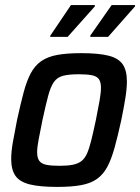

<svg xmlns="http://www.w3.org/2000/svg" viewBox="-20 -727 551 755"><path d="M205 8Q136 8 96.5 -2Q57 -12 40.5 -36Q24 -60 24 -102Q24 -130 30.5 -167.5Q37 -205 47 -255Q61 -319 73 -364Q85 -409 101 -439Q117 -469 142 -486.5Q167 -504 205 -511Q243 -518 299 -518Q368 -518 407 -508Q446 -498 462.5 -474Q479 -450 479 -407Q479 -379 473 -341.5Q467 -304 457 -255Q443 -191 430.5 -146Q418 -101 402 -71Q386 -41 361.5 -23.5Q337 -6 299 1Q261 8 205 8ZM214 -75Q245 -75 265.5 -79Q286 -83 299.5 -93Q313 -103 322 -123Q331 -143 339 -175.5Q347 -208 357 -255Q366 -300 371.5 -331Q377 -362 377 -382Q377 -404 369 -415.5Q361 -427 342 -431Q323 -435 290 -435Q251 -435 228 -429Q205 -423 192 -404.5Q179 -386 169.5 -350.5Q160 -315 147 -255Q138 -210 132 -179Q126 -148 126 -128Q126 -106 134.5 -94.5Q143 -83 162 -79Q181 -75 214 -75ZM335 -582V-587L419 -707H511V-702L405 -582ZM177 -582 178 -587 259 -707H353V-702L246 -582Z"/></svg>

Font: Saira SemiCondensed Medium
Style: Italic
Weight: 500
Width: 4
Italic angle: -12°
Designer: Hector Gatti with collaboration of the Omnibus-Type team
Foundry: Omnibus-Type
Version: Version 1.101